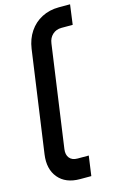

<svg xmlns="http://www.w3.org/2000/svg" viewBox="-142 -837 665 1075"><g transform="rotate(-15 190.5 -300.0)"><path d="M182 180Q99 180 56.5 129Q14 78 25.5 -5L108.5 -595Q116.5 -650.5 144.5 -692.2Q172.5 -734 216.8 -757Q261 -780 316 -780H381L365.5 -665H300.5Q269.5 -665 248.5 -645.8Q227.5 -626.5 223.5 -595L140.5 -5Q136 26.5 151.2 45.8Q166.5 65 198 65H263L247 180Z"/></g></svg>

Font: Mohave SemiBold
Style: Italic
Weight: 600
Italic angle: -8°
Designer: Gumpita Rahayu
Foundry: Tokotype
Version: Version 2.003